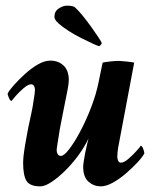

<svg xmlns="http://www.w3.org/2000/svg" viewBox="-20 -653 560 681"><path d="M332 -489Q327 -490 309.5 -498Q292 -506 269 -517.5Q246 -529 224 -543Q202 -557 187.5 -570Q173 -583 173 -593Q173 -613 188.5 -623Q204 -633 217 -633Q240 -633 247 -626Q258 -616 273.5 -597Q289 -578 304 -557Q319 -536 329.5 -520Q340 -504 341 -500Q340 -496 337 -493.5Q334 -491 332 -489ZM282 -110Q285 -126 288.5 -140Q292 -154 294 -162Q280 -132 258 -102Q236 -72 210.5 -47Q185 -22 162 -7Q139 8 123 8Q86 8 74 -11.5Q62 -31 62 -76Q62 -92 65.5 -116Q69 -140 73.5 -163.5Q78 -187 80 -199Q86 -229 91 -250.5Q96 -272 100 -302Q101 -305 102.5 -317.5Q104 -330 104 -334Q104 -341 101 -347.5Q98 -354 90 -354Q80 -354 64 -340.5Q48 -327 35.5 -312.5Q23 -298 21 -295Q16 -295 11.5 -306Q7 -317 7 -321Q13 -333 30 -352Q47 -371 69 -391Q91 -411 114.5 -424.5Q138 -438 158 -438Q187 -438 205.5 -420.5Q224 -403 224 -369Q224 -359 220.5 -339Q217 -319 215 -311Q214 -307 210.5 -288.5Q207 -270 202.5 -248Q198 -226 195 -210Q192 -194 192 -194Q191 -188 188.5 -172Q186 -156 183.5 -140.5Q181 -125 181 -120Q181 -113 184.5 -106.5Q188 -100 196 -100Q207 -100 225.5 -124Q244 -148 264.5 -186.5Q285 -225 303 -271.5Q321 -318 330 -363L344 -431Q352 -433 371 -435Q390 -437 398 -437Q406 -437 426.5 -435Q447 -433 456 -431L399 -129Q398 -125 397 -113Q396 -101 396 -97Q396 -90 399 -83Q402 -76 409 -76Q420 -76 436 -90Q452 -104 465 -118.5Q478 -133 479 -136Q484 -136 488 -125Q492 -114 492 -109Q486 -97 468.5 -78Q451 -59 428 -39Q405 -19 381 -5.5Q357 8 337 8Q313 8 294 -8.5Q275 -25 275 -62Q275 -67 277 -80.5Q279 -94 282 -110Z"/></svg>

Font: Amiri
Style: Bold Italic
Weight: 700
Italic angle: 10°
Designer: Khaled Hosny
Version: Version 0.113